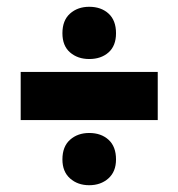

<svg xmlns="http://www.w3.org/2000/svg" viewBox="-20 -605 526 566"><path d="M41 -251V-393H445V-251ZM243 -431Q209 -431 186.5 -450.5Q164 -470 164 -507Q164 -545 186.5 -565Q209 -585 243 -585Q278 -585 300 -565Q322 -545 322 -507Q322 -470 300 -450.5Q278 -431 243 -431ZM243 -59Q209 -59 186.5 -79Q164 -99 164 -135Q164 -173 186.5 -193Q209 -213 243 -213Q278 -213 300 -193Q322 -173 322 -135Q322 -99 299.5 -79Q277 -59 243 -59Z"/></svg>

Font: Bricolage Grotesque 96pt ExtraBold
Style: Regular
Weight: 800
Designer: Mathieu Triay
Foundry: Atelier Triay
Version: Version 1.001;gftools[0.9.33.dev8+g029e19f]